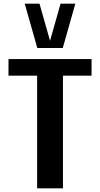

<svg xmlns="http://www.w3.org/2000/svg" viewBox="-20 -1020 542 1040"><path d="M181 0H321V-610H476V-700H26V-610H181ZM182 -760H320L388 -1000H308L251 -799L194 -1000H114Z"/></svg>

Font: Tanklager Original
Style: Regular
Weight: 400
Designer: Ariel Martín Pérez
Foundry: Tunera Type Foundry
Version: Version 1.000;Glyphs 3.3 (3310)